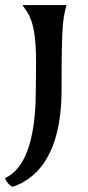

<svg xmlns="http://www.w3.org/2000/svg" viewBox="-46 -513 346 754"><path d="M195.8 -161.6C195.8 -222.7 195.8 -316.9 198.7 -381.3C201.7 -440.4 206.5 -460.9 215.3 -493.2H42C65.4 -460.9 79.6 -440.4 88.9 -381.3C99.1 -316.4 94.7 -222.7 94.7 -161.6C94.7 94.7 23.9 162.6 -25.9 186.5C-23.4 198.7 -8.8 215.3 3.9 220.7C79.1 194.8 195.8 117.7 195.8 -161.6Z"/></svg>

Font: Amarante
Style: Regular
Weight: 400
Designer: Karolina Lach
Foundry: Sorkin Type Co.
Version: Version 1.001